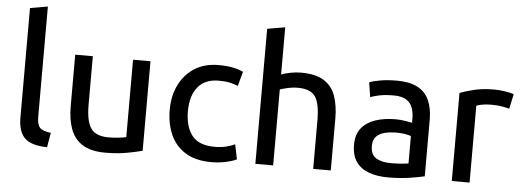

<svg xmlns="http://www.w3.org/2000/svg" viewBox="-51 -919 2931 1075"><g transform="rotate(5 1415.0 -382.0)"><path d="M242 9Q151 7 115 -29.5Q79 -66 79 -144V-759L178 -776V-157Q178 -112 194.5 -95Q211 -78 256 -73Z M569 11Q487 11 440 -19.5Q393 -50 373.5 -104Q354 -158 354 -230V-521H453V-249Q453 -155 481 -115.5Q509 -76 579 -76Q612 -76 640 -79.5Q668 -83 679 -86V-521H777V-18Q745 -9 691 1Q637 11 569 11Z M1165 12Q1078 12 1021 -22.5Q964 -57 936 -118.5Q908 -180 908 -260Q908 -339 938.5 -400.5Q969 -462 1025 -497.5Q1081 -533 1160 -533Q1245 -533 1298 -507L1276 -426Q1255 -435 1230 -440.5Q1205 -446 1167 -446Q1090 -446 1050 -396.5Q1010 -347 1010 -260Q1010 -176 1048 -125.5Q1086 -75 1178 -75Q1213 -75 1242.5 -82.5Q1272 -90 1290 -99L1307 -16Q1286 -5 1247 3.5Q1208 12 1165 12Z M1412 0V-759L1512 -776V-511Q1536 -520 1565.5 -525.5Q1595 -531 1623 -531Q1706 -531 1752.5 -501Q1799 -471 1817.5 -417Q1836 -363 1836 -292V0H1737V-272Q1737 -367 1710.5 -406Q1684 -445 1612 -445Q1583 -445 1553 -438Q1523 -431 1512 -427V0Z M2158 11Q2098 11 2051.5 -5.5Q2005 -22 1979 -58.5Q1953 -95 1953 -155Q1953 -214 1982.5 -249.5Q2012 -285 2061.5 -301Q2111 -317 2172 -317Q2200 -317 2228 -312.5Q2256 -308 2266 -305V-329Q2266 -361 2257 -388Q2248 -415 2223 -432Q2198 -449 2151 -449Q2101 -449 2069.5 -442Q2038 -435 2020 -428L2007 -510Q2028 -519 2068.5 -526Q2109 -533 2160 -533Q2236 -533 2280.5 -508Q2325 -483 2344 -437.5Q2363 -392 2363 -333V-13Q2338 -7 2283 2Q2228 11 2158 11ZM2168 -70Q2199 -70 2224 -72Q2249 -74 2266 -77V-231Q2256 -235 2234.5 -239Q2213 -243 2182 -243Q2151 -243 2121.5 -236.5Q2092 -230 2072.5 -211.5Q2053 -193 2053 -157Q2053 -108 2084 -89Q2115 -70 2168 -70Z M2516 0V-495Q2547 -507 2595.5 -519Q2644 -531 2709 -531Q2737 -531 2770 -526Q2803 -521 2819 -514L2801 -431Q2788 -435 2762.5 -440Q2737 -445 2701 -445Q2670 -445 2647 -440.5Q2624 -436 2616 -432V0Z"/></g></svg>

Font: Ubuntu Sans Medium
Style: Regular
Weight: 500
Designer: Dalton Maag Ltd
Foundry: Dalton Maag Ltd
Version: Version 1.006; ttfautohint (v1.8.4.7-5d5b)